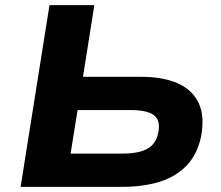

<svg xmlns="http://www.w3.org/2000/svg" viewBox="-20 -725 859 745"><path d="M60 0 172 -705H346L302 -427H526Q613 -427 670 -401.5Q727 -376 751 -325Q775 -274 760 -194Q745 -125 703.5 -82Q662 -39 598.5 -19.5Q535 0 455 0ZM254 -129H452Q520 -129 553 -148.5Q586 -168 594 -210Q604 -257 578 -277.5Q552 -298 485 -298H281Z"/></svg>

Font: Nunito Sans 7pt SemiExpanded ExtraBold
Style: Italic
Weight: 800
Width: 6
Italic angle: -9°
Designer: Vernon Adams
Foundry: Vernon Adams
Version: Version 3.101;gftools[0.9.27]